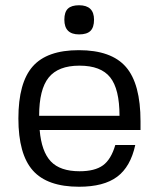

<svg xmlns="http://www.w3.org/2000/svg" viewBox="-20 -701 605 731"><path d="M131 -206Q138 -124 173.5 -86.5Q209 -49 283 -49Q341 -49 372 -71.5Q403 -94 419 -149H495Q477 -66 426 -28Q375 10 281 10Q160 10 105 -52Q50 -114 50 -250Q50 -386 104.5 -448Q159 -510 280 -510Q404 -510 459.5 -446Q515 -382 515 -239V-206ZM283 -451H282Q202 -451 165.5 -406Q129 -361 129 -260H435Q435 -362 399.5 -406.5Q364 -451 283 -451ZM281 -681Q338 -681 338 -626Q338 -597 324.5 -583.5Q311 -570 281 -570Q225 -570 225 -626Q225 -655 238.5 -668Q252 -681 281 -681Z"/></svg>

Font: Fivo Sans
Style: Regular
Weight: 400
Designer: Alexander Slobzheninov
Foundry: Alexander Slobzheninov
Version: 1.0